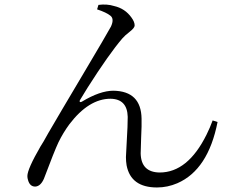

<svg xmlns="http://www.w3.org/2000/svg" viewBox="-20 -787 1040 839"><path d="M461.9 -718.8Q445.3 -732.4 404.3 -746.1L410.2 -765.6Q447.3 -770.5 478.5 -760.7Q526.4 -750 554.7 -710Q568.4 -691.4 568.4 -675.8Q568.4 -665 546.9 -648.4Q525.4 -631.8 514.6 -619.1Q456.1 -550.8 362.3 -403.3Q342.8 -372.1 330.1 -350.6Q325.2 -342.8 331.1 -340.8Q334 -340.8 337.9 -342.8Q417 -390.6 475.6 -390.6Q596.7 -388.7 598.6 -268.6Q599.6 -242.2 596.7 -183.6Q594.7 -136.7 594.7 -116.2Q596.7 -34.2 677.7 -33.2Q800.8 -33.2 882.8 -199.2Q897.5 -228.5 909.2 -260.7L930.7 -253.9Q889.6 -44.9 754.9 13.7Q711.9 32.2 666 32.2Q551.8 32.2 533.2 -64.5Q530.3 -82 530.3 -100.6Q530.3 -109.4 537.1 -231.4Q538.1 -256.8 538.1 -276.4Q536.1 -354.5 462.9 -355.5Q368.2 -355.5 283.2 -244.1Q255.9 -207 235.4 -165Q217.8 -127.9 171.9 -5.9Q157.2 27.3 133.8 28.3Q110.4 28.3 102.5 0Q99.6 -8.8 99.6 -17.6Q99.6 -47.9 157.2 -147.5Q161.1 -154.3 169.9 -168Q183.6 -193.4 191.4 -206.1Q234.4 -280.3 344.7 -465.8Q446.3 -636.7 464.8 -670.9Q480.5 -705.1 461.9 -718.8Z"/></svg>

Font: GenYoMin JP Regular
Style: Regular
Weight: 400
Version: Version 1.001;PS 1;hotconv 16.6.51;makeotf.lib2.5.65220 DEVE